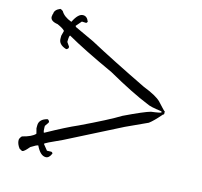

<svg xmlns="http://www.w3.org/2000/svg" viewBox="-124 -1267 1238 1176"><g transform="rotate(15 495.0 -679.5)"><path d="M133.8 -1121.1Q152.3 -1088.9 200.2 -1071.3H202.1Q230.5 -1128.9 260.7 -1128.9H261.7Q287.1 -1128.9 298.8 -1096.7Q293.9 -1087.9 290 -1087.9L263.7 -1088.9L233.4 -1053.7V-1052.7L238.3 -1046.9L360.4 -990.2Q510.7 -909.2 734.4 -800.8Q817.4 -768.6 846.7 -739.3Q893.6 -687.5 897.5 -687.5L896.5 -679.7L897.5 -672.9Q894.5 -667 890.6 -667Q846.7 -616.2 820.3 -596.7L684.6 -534.2L338.9 -358.4Q233.4 -311.5 233.4 -305.7V-304.7L261.7 -269.5L288.1 -270.5Q294.9 -270.5 298.8 -261.7Q286.1 -229.5 263.7 -229.5Q229.5 -229.5 202.1 -287.1Q192.4 -287.1 157.2 -264.6Q127 -228.5 116.2 -228.5Q112.3 -228.5 96.7 -238.3Q77.1 -263.7 77.1 -288.1Q77.1 -299.8 90.8 -314.5Q150.4 -329.1 171.9 -352.5V-355.5L164.1 -385.7V-404.3Q164.1 -443.4 214.8 -457Q220.7 -457 227.5 -447.3V-438.5L210 -413.1V-401.4Q210 -380.9 214.8 -371.1L219.7 -373Q339.8 -439.5 408.2 -468.8Q582 -551.8 653.3 -595.7Q775.4 -654.3 815.4 -665Q878.9 -672.9 878.9 -678.7V-679.7Q878.9 -683.6 873 -684.6Q802.7 -693.4 782.2 -705.1Q677.7 -747.1 518.6 -836.9Q324.2 -925.8 216.8 -987.3Q210.9 -987.3 210 -957V-945.3L227.5 -919.9V-911.1Q220.7 -901.4 214.8 -901.4L210 -902.3Q164.1 -918 164.1 -954.1V-972.7L171.9 -1002.9V-1005.9Q160.2 -1019.5 124 -1035.2Q77.1 -1042 77.1 -1070.3Q79.1 -1088.9 81.1 -1088.9Q81.1 -1115.2 116.2 -1129.9Q122.1 -1129.9 133.8 -1121.1Z"/></g></svg>

Font: EG Dragon Caps 
Style: Regular
Weight: 400
Designer: Bill Roach / W.K. Roach
Version: Version 1.00 April 18, 2012, initial release